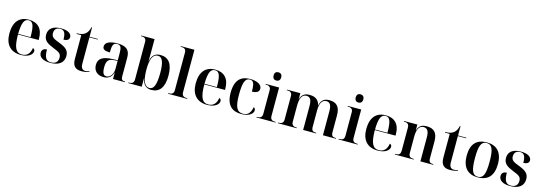

<svg xmlns="http://www.w3.org/2000/svg" viewBox="18 -1854 8331 2959"><g transform="rotate(15 4184.0 -375.0)"><path d="M304 10C429 10 491 -48 491 -99C491 -119 482 -136 459 -141C445 -42 391 -1 319 -1C221 -1 183 -81 182 -284H512V-308C512 -466 427 -548 288 -548C136 -548 50 -452 50 -265C50 -91 140 10 304 10ZM380 -294H182C186 -472 216 -538 287 -538C357 -538 380 -472 380 -294Z M775 10C913 10 989 -50 989 -156C989 -243 939 -283 838 -322C738 -360 697 -378 697 -444C697 -512 741 -537 792 -537C851 -537 880 -498 880 -389C942 -389 970 -414 970 -452C970 -502 918 -547 804 -547C679 -547 602 -496 602 -394C602 -301 663 -265 762 -225C856 -187 894 -171 894 -103C894 -33 850 0 784 0C705 0 674 -50 674 -176C643 -176 593 -164 593 -103C593 -35 657 10 775 10Z M1273 10C1328 10 1375 -2 1395 -12V-22C1370 -13 1349 -9 1331 -9C1282 -9 1257 -40 1257 -105V-526H1389V-536H1257V-684H1247C1236 -633 1216 -596 1185 -572C1153 -547 1110 -536 1051 -536V-526H1127V-147C1127 -31 1179 10 1273 10Z M1625 10C1692 10 1749 -19 1773 -103H1775V0H1965V-10H1962C1917 -10 1901 -26 1901 -78V-377C1901 -502 1834 -548 1701 -548C1593 -548 1505 -520 1505 -448C1505 -400 1544 -383 1621 -383C1621 -497 1636 -538 1698 -538C1757 -538 1771 -502 1771 -405V-298L1688 -295C1537 -290 1463 -246 1463 -143C1463 -49 1524 10 1625 10ZM1664 -13C1618 -13 1596 -50 1596 -141C1596 -241 1626 -281 1719 -285L1771 -288V-160C1771 -84 1728 -13 1664 -13Z M2383 10C2516 10 2587 -80 2587 -270C2587 -459 2516 -547 2387 -547C2303 -547 2251 -502 2235 -406H2233C2234 -483 2234 -550 2234 -584V-760H2020V-750H2029C2069 -750 2104 -737 2104 -683V-80C2104 -23 2069 -10 2029 -10H2018V0H2233V-139H2235C2251 -37 2304 10 2383 10ZM2351 -11C2273 -11 2234 -100 2234 -278C2234 -442 2272 -526 2352 -526C2422 -526 2454 -448 2454 -279C2454 -96 2422 -11 2351 -11Z M2652 0H2958V-10H2945C2905 -10 2870 -24 2870 -81V-760H2652V-750H2665C2705 -750 2740 -737 2740 -683V-80C2740 -23 2705 -10 2665 -10H2652Z M3277 10C3402 10 3464 -48 3464 -99C3464 -119 3455 -136 3432 -141C3418 -42 3364 -1 3292 -1C3194 -1 3156 -81 3155 -284H3485V-308C3485 -466 3400 -548 3261 -548C3109 -548 3023 -452 3023 -265C3023 -91 3113 10 3277 10ZM3353 -294H3155C3159 -472 3189 -538 3260 -538C3330 -538 3353 -472 3353 -294Z M3822 10C3951 10 4010 -48 4010 -97C4010 -119 3999 -136 3981 -141C3964 -36 3913 -1 3846 -1C3750 -1 3712 -74 3712 -268C3712 -477 3746 -538 3815 -538C3875 -538 3892 -493 3892 -367C3978 -367 4006 -401 4006 -441C4006 -509 3926 -548 3819 -548C3681 -548 3580 -480 3580 -268C3580 -63 3678 10 3822 10Z M4211 -628C4244 -628 4272 -648 4272 -694C4272 -742 4244 -760 4211 -760C4177 -760 4151 -742 4151 -694C4151 -648 4177 -628 4211 -628ZM4063 0H4368V-10H4356C4316 -10 4281 -24 4281 -81V-536H4067V-526H4076C4115 -526 4151 -513 4151 -459V-80C4151 -23 4116 -10 4076 -10H4063Z M4405 0H4705V-10H4696C4656 -10 4621 -24 4621 -81V-335C4621 -450 4649 -522 4724 -522C4784 -522 4808 -476 4808 -381V0H5014V-10H5011C4961 -10 4938 -24 4938 -85V-347C4938 -450 4967 -522 5041 -522C5100 -522 5124 -476 5124 -381V0H5330V-10H5327C5276 -10 5254 -24 5254 -85V-353C5254 -487 5198 -548 5082 -548C5002 -548 4953 -514 4935 -427H4933C4912 -512 4855 -548 4768 -548C4708 -548 4647 -532 4622 -443H4620V-536H4407V-526H4416C4455 -526 4491 -513 4491 -459V-80C4491 -23 4456 -10 4416 -10H4405Z M5521 -628C5554 -628 5582 -648 5582 -694C5582 -742 5554 -760 5521 -760C5487 -760 5461 -742 5461 -694C5461 -648 5487 -628 5521 -628ZM5373 0H5678V-10H5666C5626 -10 5591 -24 5591 -81V-536H5377V-526H5386C5425 -526 5461 -513 5461 -459V-80C5461 -23 5426 -10 5386 -10H5373Z M5998 10C6123 10 6185 -48 6185 -99C6185 -119 6176 -136 6153 -141C6139 -42 6085 -1 6013 -1C5915 -1 5877 -81 5876 -284H6206V-308C6206 -466 6121 -548 5982 -548C5830 -548 5744 -452 5744 -265C5744 -91 5834 10 5998 10ZM6074 -294H5876C5880 -472 5910 -538 5981 -538C6051 -538 6074 -472 6074 -294Z M6272 0H6572V-10H6562C6521 -10 6488 -23 6488 -85V-340C6488 -443 6512 -524 6592 -524C6655 -524 6679 -473 6679 -387V0H6883V-10H6879C6830 -10 6809 -24 6809 -89V-354C6809 -489 6752 -548 6634 -548C6578 -548 6514 -534 6489 -444H6487V-536H6274V-526H6283C6324 -526 6358 -513 6358 -454V-85C6358 -23 6324 -10 6283 -10H6272Z M7152 10C7207 10 7254 -2 7274 -12V-22C7249 -13 7228 -9 7210 -9C7161 -9 7136 -40 7136 -105V-526H7268V-536H7136V-684H7126C7115 -633 7095 -596 7064 -572C7032 -547 6989 -536 6930 -536V-526H7006V-147C7006 -31 7058 10 7152 10Z M7593 10C7758 10 7844 -82 7844 -270C7844 -457 7750 -548 7596 -548C7431 -548 7345 -457 7345 -270C7345 -82 7439 10 7593 10ZM7595 0C7509 0 7478 -72 7478 -270C7478 -466 7509 -538 7594 -538C7680 -538 7711 -466 7711 -270C7711 -72 7680 0 7595 0Z M8112 10C8250 10 8326 -50 8326 -156C8326 -243 8276 -283 8175 -322C8075 -360 8034 -378 8034 -444C8034 -512 8078 -537 8129 -537C8188 -537 8217 -498 8217 -389C8279 -389 8307 -414 8307 -452C8307 -502 8255 -547 8141 -547C8016 -547 7939 -496 7939 -394C7939 -301 8000 -265 8099 -225C8193 -187 8231 -171 8231 -103C8231 -33 8187 0 8121 0C8042 0 8011 -50 8011 -176C7980 -176 7930 -164 7930 -103C7930 -35 7994 10 8112 10Z"/></g></svg>

Font: Noto Serif Display SemiBold
Style: Regular
Weight: 600
Designer: Monotype Design Team
Foundry: Monotype Imaging Inc.
Version: Version 2.009